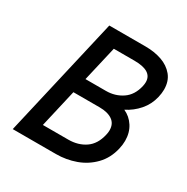

<svg xmlns="http://www.w3.org/2000/svg" viewBox="-159 -825 933 960"><g transform="rotate(30 308.0 -345.0)"><path d="M200.7 -689.9H411.1Q461.4 -689.9 503.7 -675.3Q545.9 -660.6 572 -629.2Q598.1 -597.7 598.1 -549.3Q598.1 -528.3 592.3 -503.4Q581.1 -456.1 550 -420.2Q519 -384.3 476.1 -362.8Q512.7 -346.7 535.2 -311.8Q557.6 -276.9 557.6 -230Q557.6 -207.5 551.8 -182.6Q537.6 -121.1 497.8 -80.1Q458 -39.1 403.8 -19.5Q349.6 0 290.5 0H41.5ZM349.6 -398.4Q402.3 -398.4 443.4 -426.3Q484.4 -454.1 497.6 -512.2Q500.5 -525.4 500.5 -536.1Q500.5 -600.6 397.5 -600.6H278.3L231.4 -398.4ZM308.6 -93.3Q364.7 -93.3 405.8 -121.3Q446.8 -149.4 460.4 -209.5Q463.9 -223.1 463.9 -236.8Q463.9 -274.4 436.8 -293Q409.7 -311.5 362.8 -311.5H211.9L161.6 -93.3Z"/></g></svg>

Font: Acari Sans Medium
Style: Italic
Weight: 500
Italic angle: -13°
Designer: Alfredo Marco Pradil and Stefan Peev
Foundry: Hanken Design Co.
Version: Version 1.045